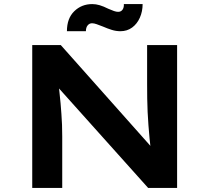

<svg xmlns="http://www.w3.org/2000/svg" viewBox="-20 -921 1026 941"><path d="M138 0V-700H278L743 -177H721Q716 -211 713 -243Q710 -275 707.5 -307.5Q705 -340 703.5 -372.5Q702 -405 701.5 -438.5Q701 -472 701 -509V-700H848V0H706L233 -528L265 -527Q268 -496 271.5 -468Q275 -440 277 -413.5Q279 -387 281 -362Q283 -337 284 -309.5Q285 -282 285 -252V0ZM570 -768Q549 -768 528 -774.5Q507 -781 484 -791Q466 -798 453.5 -802.5Q441 -807 431 -807Q418 -807 409.5 -796.5Q401 -786 401 -768H308Q308 -831 344 -866Q380 -901 432 -901Q450 -901 468.5 -895.5Q487 -890 511 -878Q527 -871 538.5 -867Q550 -863 559 -863Q573 -863 580.5 -873.5Q588 -884 587 -901H679Q679 -865 665.5 -834.5Q652 -804 627.5 -786Q603 -768 570 -768Z"/></svg>

Font: Lexend Giga SemiBold
Style: Regular
Weight: 600
Designer: Bonnie Shaver-Troup, Thomas Jockin
Foundry: Lexend
Version: Version 1.007